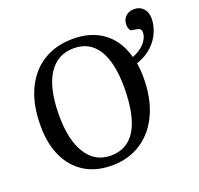

<svg xmlns="http://www.w3.org/2000/svg" viewBox="-133 -910 1110 1071"><g transform="rotate(-20 421.5 -375.0)"><path d="M356 14Q262 14 194.5 -28Q127 -70 91 -148Q55 -226 56 -333Q56 -455 97 -543Q138 -631 213 -678Q288 -725 392 -725Q499 -725 571.5 -670.5Q644 -616 671 -515Q716 -532 743.5 -562.5Q771 -593 771 -627Q771 -648 749 -652L710 -659Q698 -675 698 -697Q698 -725 716.5 -744.5Q735 -764 769 -764Q802 -764 822.5 -741.5Q843 -719 843 -682Q843 -642 826 -601.5Q809 -561 773 -527Q737 -493 681 -474Q688 -434 688 -388Q688 -265 647 -175Q606 -85 531 -35.5Q456 14 356 14ZM369 -40Q566 -40 568 -370Q568 -520 519.5 -597Q471 -674 377 -674Q280 -674 227 -593Q174 -512 173 -354Q172 -203 224 -121.5Q276 -40 369 -40Z"/></g></svg>

Font: Literata 36pt Medium
Style: Italic
Weight: 500
Italic angle: -2°
Designer: Latin by Veronika Burian and Jose Scaglione. Greek by Irene Vlachou. Cyrillic by Vera Evstafieva
Foundry: TypeTogether
Version: Version 3.002